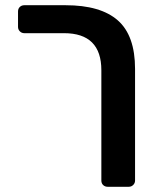

<svg xmlns="http://www.w3.org/2000/svg" viewBox="-20 -591 599 735"><path d="M368 -322Q368 -464 225 -464H73Q63 -464 56 -471Q49 -478 49 -488V-547Q49 -558 56 -564.5Q63 -571 73 -571H231Q365 -571 431 -513Q497 -455 497 -327V100Q497 110 490 117Q483 124 473 124H392Q382 124 375 117.5Q368 111 368 100Z"/></svg>

Font: Rubik AZ
Style: Regular
Weight: 500
Designer: Hubert and Fischer
Foundry: Hubert & Fischer
Version: Version 2.000